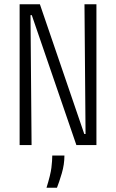

<svg xmlns="http://www.w3.org/2000/svg" viewBox="-20 -680 544 900"><path d="M72 0V-660H167L375 -52H381L376 -660H432V0H338L129 -609H123L128 0ZM198 200Q217 139 221 106Q225 73 225 49H282Q282 91 269.5 133Q257 175 247 200Z"/></svg>

Font: Bricolage Grotesque 24pt Condensed ExtraLight
Style: Regular
Weight: 250
Width: 3
Designer: Mathieu Triay
Foundry: Atelier Triay
Version: Version 1.001;gftools[0.9.33.dev8+g029e19f]